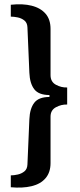

<svg xmlns="http://www.w3.org/2000/svg" viewBox="-20 -708 371 889"><path d="M30 159V104Q45 104 62.5 100Q80 96 93 85.5Q106 75 107 54L116 -156Q118 -205 138.5 -232Q159 -259 209 -259V-268Q159 -268 138.5 -295Q118 -322 116 -371L107 -582Q106 -603 92.5 -613.5Q79 -624 61.5 -627.5Q44 -631 30 -631V-686Q86 -692 127 -681.5Q168 -671 191 -644.5Q214 -618 214 -574V-360Q214 -329 239 -315.5Q264 -302 291 -303V-224Q264 -225 239 -211.5Q214 -198 214 -168V47Q214 90 191 117Q168 144 126.5 154Q85 164 30 159Z"/></svg>

Font: Chivo Medium SemiBold
Style: Regular
Weight: 600
Version: Version 2.002